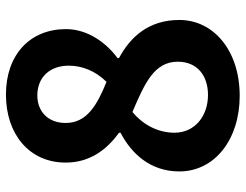

<svg xmlns="http://www.w3.org/2000/svg" viewBox="-108 -684 807 630"><g transform="rotate(-90 295.0 -369.5)"><path d="M295 14C444 14 544 -72 544 -184C544 -285 488 -345 419 -382V-387C467 -422 514 -483 514 -556C514 -674 430 -753 299 -753C170 -753 76 -677 76 -557C76 -479 117 -423 174 -382V-377C105 -341 47 -279 47 -184C47 -68 152 14 295 14ZM341 -423C264 -454 206 -488 206 -557C206 -617 246 -650 296 -650C358 -650 394 -607 394 -547C394 -503 377 -460 341 -423ZM298 -90C229 -90 174 -133 174 -200C174 -256 202 -305 242 -338C338 -297 407 -266 407 -189C407 -125 361 -90 298 -90Z"/></g></svg>

Font: Noto Sans CJK SC
Style: Bold
Weight: 700
Designer: Ryoko NISHIZUKA 西塚涼子 (kana, bopomofo & ideographs); Paul D. Hunt (Latin, Greek & Cyrillic); Sandoll Communications 산돌커뮤니
Foundry: Adobe
Version: Version 2.004;hotconv 1.0.118;makeotfexe 2.5.65603